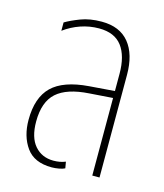

<svg xmlns="http://www.w3.org/2000/svg" viewBox="-87 -591 568 667"><g transform="rotate(15 197.0 -258.0)"><path d="M160 9Q97 9 68.5 -31Q40 -71 40 -130Q40 -210 81 -250Q122 -290 213 -297L304 -304V-366Q304 -430 277.5 -465Q251 -500 195 -500Q161 -500 129 -489Q97 -478 70 -458V-488Q90 -500 122.5 -512.5Q155 -525 198 -525Q263 -525 296.5 -484Q330 -443 330 -369V0H304V-279L220 -273Q141 -268 104 -235Q67 -202 67 -131Q67 -74 92.5 -44.5Q118 -15 160 -15Q184 -15 203 -23L207 0Q200 4 186 6.5Q172 9 160 9Z"/></g></svg>

Font: Noto Sans Thai UI ExtCond Thin
Style: Regular
Weight: 100
Width: 2
Designer: Monotype Design Team
Foundry: Monotype Imaging Inc.
Version: Version 2.000